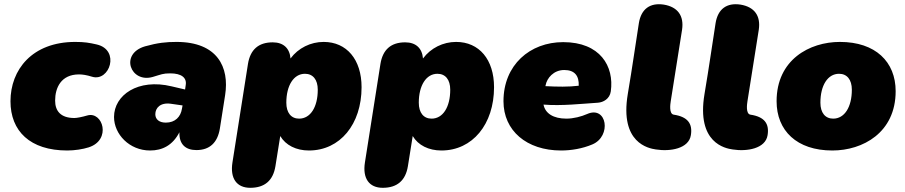

<svg xmlns="http://www.w3.org/2000/svg" viewBox="-20 -706 4317 916"><path d="M301 12C336 12 375 6 403 -3C513 -38 471 -177 396 -155C372 -148 347 -143 335 -143C269 -143 243 -177 243 -226C243 -287 271 -351 357 -351C374 -351 393 -348 419 -340C503 -314 555 -468 441 -494C406 -502 383 -506 339 -506C133 -506 30 -373 30 -223C30 -81 123 12 301 12Z M696 12C755 12 804 -13 836 -75C834 -18 865 10 917 10C980 10 1018 -25 1029 -93L1054 -252C1075 -385 1018 -506 822 -506C773 -506 733 -502 672 -485C549 -449 603 -308 709 -339C750 -351 757 -356 792 -356C846 -356 872 -335 866 -300L863 -279L799 -294C638 -333 524 -252 524 -148C524 -66 597 12 696 12ZM721 -161C721 -191 745 -218 795 -211L851 -203L848 -187C842 -149 816 -121 771 -121C739 -121 721 -137 721 -161Z M1174 190C1243 190 1283 155 1294 87L1317 -57C1343 -13 1393 12 1454 12C1602 12 1705 -113 1705 -290C1705 -422 1634 -506 1524 -506C1462 -506 1403 -477 1366 -427C1362 -476 1332 -504 1281 -504C1213 -504 1174 -469 1163 -401L1089 69C1077 145 1109 190 1174 190ZM1407 -140C1369 -140 1346 -168 1346 -216C1346 -298 1381 -354 1435 -354C1473 -354 1496 -326 1496 -278C1496 -195 1461 -140 1407 -140Z M1806 190C1875 190 1915 155 1926 87L1949 -57C1975 -13 2025 12 2086 12C2234 12 2337 -113 2337 -290C2337 -422 2266 -506 2156 -506C2094 -506 2035 -477 1998 -427C1994 -476 1964 -504 1913 -504C1845 -504 1806 -469 1795 -401L1721 69C1709 145 1741 190 1806 190ZM2039 -140C2001 -140 1978 -168 1978 -216C1978 -298 2013 -354 2067 -354C2105 -354 2128 -326 2128 -278C2128 -195 2093 -140 2039 -140Z M2657 12C2705 12 2759 3 2806 -17C2899 -56 2876 -204 2781 -162C2754 -150 2716 -140 2682 -140C2620 -140 2581 -165 2573 -207C2661 -200 2754 -211 2833 -216C2858 -218 2889 -234 2894 -270C2911 -390 2843 -505 2667 -505C2508 -505 2382 -396 2382 -223C2382 -83 2492 12 2657 12ZM2582 -295 2583 -299C2589 -333 2621 -372 2672 -372C2722 -372 2743 -344 2741 -297C2693 -291 2638 -292 2582 -295Z M3276 -61C3285 -116 3261 -149 3194 -159C3171 -163 3178 -210 3180 -223L3234 -564C3244 -631 3213 -673 3147 -684C3081 -694 3039 -663 3028 -596C3005 -450 3000 -406 2975 -257C2936 -23 3075 2 3109 7C3178 18 3266 3 3276 -61Z M3642 -61C3651 -116 3627 -149 3560 -159C3537 -163 3544 -210 3546 -223L3600 -564C3610 -631 3579 -673 3513 -684C3447 -694 3405 -663 3394 -596C3371 -450 3366 -406 3341 -257C3302 -23 3441 2 3475 7C3544 18 3632 3 3642 -61Z M3951 12C4096 12 4253 -73 4253 -271C4253 -411 4157 -506 3987 -506C3842 -506 3685 -421 3685 -223C3685 -83 3781 12 3951 12ZM3955 -140C3917 -140 3894 -168 3894 -216C3894 -299 3929 -354 3983 -354C4021 -354 4044 -326 4044 -278C4044 -195 4009 -140 3955 -140Z"/></svg>

Font: SN Pro Black
Style: Italic
Weight: 900
Italic angle: -9°
Designer: Tobias Whetton
Foundry: Supernotes
Version: Version 1.001;Glyphs 3.2 (3249)